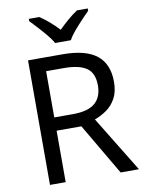

<svg xmlns="http://www.w3.org/2000/svg" viewBox="-100 -1014 823 1084"><g transform="rotate(-10 311.0 -472.0)"><path d="M294 -714Q427 -714 490.5 -663.5Q554 -613 554 -511Q554 -454 533 -416Q512 -378 479.5 -355.5Q447 -333 411 -320L607 0H502L329 -295H187V0H97V-714ZM289 -636H187V-371H294Q381 -371 421 -405.5Q461 -440 461 -507Q461 -577 419 -606.5Q377 -636 289 -636ZM265 -784Q252 -807 230 -833.5Q208 -860 184 -886Q160 -912 142 -931V-944H202Q228 -927 256 -903Q284 -879 309 -852Q336 -879 364 -903Q392 -927 418 -944H480V-931Q461 -912 436.5 -886Q412 -860 389.5 -833.5Q367 -807 355 -784Z"/></g></svg>

Font: Noto Sans Kharoshthi
Style: Regular
Weight: 400
Designer: Monotype Design Team
Foundry: Monotype Imaging Inc.
Version: Version 2.004; ttfautohint (v1.8.4.7-5d5b)